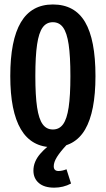

<svg xmlns="http://www.w3.org/2000/svg" viewBox="-20 -655 478 867"><path d="M26.4 -311.5Q26.4 -473.6 74.2 -554.2Q122 -634.8 218.8 -634.8Q317.5 -634.8 364.3 -555.2Q411.1 -475.6 411.1 -311.5Q411.1 -150.4 364.3 -70.3Q317.5 9.8 218.8 9.8Q122.1 9.8 74.2 -71.3Q26.4 -152.3 26.4 -311.5ZM297.9 -311.5Q297.9 -401.4 290 -454.2Q282.2 -506.9 265 -530.8Q247.9 -554.7 218.7 -554.7Q189.5 -554.7 172.4 -530.8Q155.3 -507 147.5 -454.3Q139.6 -401.5 139.6 -311.6Q139.6 -222.7 147.5 -170.3Q155.3 -118 172.5 -94.2Q189.6 -70.3 218.8 -70.3Q248 -70.3 265.1 -94.2Q282.2 -118 290 -170.3Q297.9 -222.5 297.9 -311.5ZM224.6 192.4Q179.7 192.4 155.3 171.4Q130.9 150.4 130.9 115.2Q130.9 75.2 161.6 39.6Q192.4 3.9 237.3 -22.5L280.3 0Q252 30.3 237.3 53.7Q222.7 77.1 222.7 95.7Q222.7 106.4 228 111.8Q233.4 117.2 244.1 117.2Q260.7 117.2 280.3 109.4L300.8 173.8Q265.6 192.4 224.6 192.4Z"/></svg>

Font: Sudo Var
Style: Regular
Weight: 400
Monospace: yes
Designer: Jens Kutilek
Foundry: Jens Kutilek
Version: Version 0.065;FEAKit 1.0